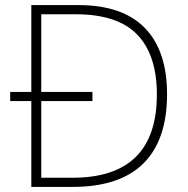

<svg xmlns="http://www.w3.org/2000/svg" viewBox="-20 -734 740 754"><path d="M288 -714Q461 -714 548.5 -624.5Q636 -535 636 -364Q636 -184 543 -92Q450 0 265 0H103V-337H20V-373H103V-714ZM277 -678H142V-373H343V-337H142V-36H265Q596 -36 596 -363Q596 -518 519 -598Q442 -678 277 -678Z"/></svg>

Font: Noto Sans Bengali UI ExtraLight
Style: Regular
Weight: 200
Designer: Jelle Bosma - Monotype Design Team
Foundry: Monotype Imaging Inc.
Version: Version 2.003; ttfautohint (v1.8.4.7-5d5b)